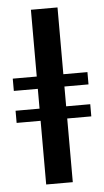

<svg xmlns="http://www.w3.org/2000/svg" viewBox="-52 -749 423 783"><g transform="rotate(-5 159.5 -357.5)"><path d="M105 0V-260.7H6.8V-310.5H105V-391.6H6.8V-441.9H105V-715.3H213.9V-441.9H312.5V-391.6H213.9V-310.5H312.5V-260.7H213.9V0Z"/></g></svg>

Font: Elstob 10pt SemiBold
Style: Regular
Weight: 600
Designer: Peter S. Baker
Version: Version 1.015